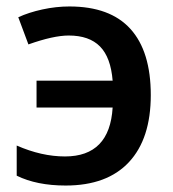

<svg xmlns="http://www.w3.org/2000/svg" viewBox="-20 -570 542 600"><path d="M185.1 9.8Q94.7 9.8 32.2 -21V-115.2Q109.9 -81.1 183.1 -81.1Q322.8 -81.1 332 -233.9H94.2V-317.9H332Q326.2 -390.6 292.5 -424.8Q258.8 -459 194.8 -459Q147 -459 68.8 -431.2L37.1 -516.1Q69.8 -531.2 112.5 -540.5Q155.3 -549.8 196.8 -549.8Q324.2 -549.8 387.7 -479.5Q451.2 -409.2 451.2 -272.9Q451.2 -136.7 383.1 -63.5Q314.9 9.8 185.1 9.8Z"/></svg>

Font: Open Sans Semibold
Style: Regular
Weight: 600
Foundry: Ascender Corporation
Version: Version 1.10; ttfautohint (v1.5.65-e2d9)